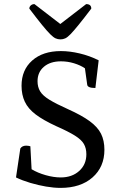

<svg xmlns="http://www.w3.org/2000/svg" viewBox="-20 -904 589 936"><path d="M275 12Q243 12 204.5 5.5Q166 -1 127.5 -12.5Q89 -24 58 -39L79 -180Q88 -194 108 -194Q113 -194 119 -193Q125 -192 128 -191L134 -79Q164 -61 203 -50Q242 -39 276 -39Q331 -39 366 -70.5Q401 -102 401 -152Q401 -181 389 -202Q377 -223 345 -243Q313 -263 254 -289Q191 -318 154 -346Q117 -374 101 -408Q85 -442 85 -486Q85 -563 137 -609Q189 -655 277 -655Q320 -655 368.5 -643.5Q417 -632 461 -610L445 -475Q406 -475 405 -492L394 -571Q372 -586 341 -595.5Q310 -605 277 -605Q225 -605 194 -578.5Q163 -552 163 -508Q163 -480 175.5 -459Q188 -438 220.5 -418Q253 -398 311 -372Q378 -342 417 -313.5Q456 -285 472.5 -252Q489 -219 489 -174Q489 -90 431 -39Q373 12 275 12ZM275 -712Q262 -712 251 -717Q240 -722 224.5 -737.5Q209 -753 185 -782.5Q161 -812 123 -862Q123 -871 130 -877.5Q137 -884 148 -884L274 -787L400 -884Q425 -884 425 -862Q387 -812 363 -782.5Q339 -753 324 -737.5Q309 -722 298 -717Q287 -712 275 -712Z"/></svg>

Font: Petrona Medium
Style: Regular
Weight: 500
Designer: Ringo R. Seeber
Foundry: Ringo R. Seeber
Version: Version 2.001; ttfautohint (v1.8.3)